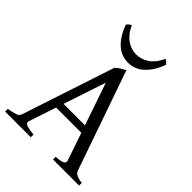

<svg xmlns="http://www.w3.org/2000/svg" viewBox="-239 -957 1073 1073"><g transform="rotate(45 297.5 -421.0)"><path d="M370.1 -261.2 284.2 -512.2 200.7 -261.2ZM186 -217.3 131.8 -54.2Q127 -39.1 145 -32.2Q163.1 -25.4 203.1 -21V0H0V-21Q33.2 -26.9 52.7 -33.2Q72.3 -39.6 77.1 -54.2L258.8 -604Q270 -616.2 286.6 -626.2Q303.2 -636.2 315.9 -643.1L521 -54.2Q523.4 -47.4 527.8 -42Q532.2 -36.6 539.6 -32.7Q546.9 -28.8 558.1 -25.9Q569.3 -22.9 585 -21V0H378.9V-21Q417 -23.4 431.6 -30.8Q446.3 -38.1 440.9 -54.2L385.3 -217.3ZM451.2 -820.3Q436.5 -780.8 418.2 -753.9Q399.9 -727.1 379.6 -710.2Q359.4 -693.4 337.4 -686Q315.4 -678.7 293.5 -678.7Q269.5 -678.7 247.1 -686Q224.6 -693.4 204.3 -710.2Q184.1 -727.1 166.3 -753.9Q148.4 -780.8 133.8 -820.3Q139.6 -829.1 145.5 -833.7Q151.4 -838.4 159.7 -842.3Q171.9 -814.5 187.7 -795.4Q203.6 -776.4 221.2 -764.9Q238.8 -753.4 257.1 -748.3Q275.4 -743.2 291.5 -743.2Q308.6 -743.2 327.4 -748.3Q346.2 -753.4 364 -764.9Q381.8 -776.4 397.7 -795.4Q413.6 -814.5 425.3 -842.3Q433.6 -838.4 439.5 -833.7Q445.3 -829.1 451.2 -820.3Z"/></g></svg>

Font: Gentium Plus Afr
Style: Regular
Weight: 400
Designer: J. Victor Gaultney, Annie Olsen, Iska Routamaa, Becca Hirsbrunner
Foundry: SIL International
Version: Version 5.000